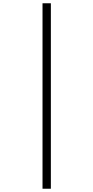

<svg xmlns="http://www.w3.org/2000/svg" viewBox="-20 -793 568 1174"><path d="M240 -773H291V361H240Z"/></svg>

Font: Noto Sans Telugu Condensed Light
Style: Regular
Weight: 300
Width: 3
Designer: Jelle Bosma - Monotype Design Team
Foundry: Monotype Imaging Inc.
Version: Version 2.005; ttfautohint (v1.8.4.7-5d5b)